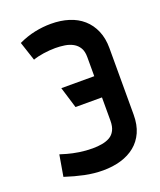

<svg xmlns="http://www.w3.org/2000/svg" viewBox="-135 -797 742 893"><g transform="rotate(-20 236.0 -350.0)"><path d="M94 -582Q116 -590 146.5 -594.5Q177 -599 205 -599Q228 -599 251 -595.5Q274 -592 292 -582Q310 -572 320.5 -554.5Q331 -537 331 -509V-414H168L200 -309H331V-194Q331 -165 321.5 -146.5Q312 -128 295.5 -118.5Q279 -109 257 -105Q235 -101 210 -101Q176 -101 144 -106Q112 -111 87.5 -118Q63 -125 54 -128L36 -23Q85 -7 130.5 2.5Q176 12 221 12Q269 12 309.5 0Q350 -12 379.5 -36Q409 -60 425.5 -96.5Q442 -133 442 -184V-513Q442 -561 426 -598.5Q410 -636 381 -661.5Q352 -687 312 -699.5Q272 -712 224 -712Q184 -712 143.5 -703.5Q103 -695 63 -676Z"/></g></svg>

Font: Advent Pro Expanded
Style: Bold
Weight: 700
Width: 7
Designer: VivaRado, Andreas Kalpakidis
Foundry: VivaRado, Andreas Kalpakidis
Version: Version 3.000